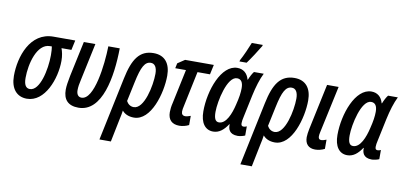

<svg xmlns="http://www.w3.org/2000/svg" viewBox="-87 -1071 3392 1606"><g transform="rotate(10 1609.0 -268.0)"><path d="M163 10C316 10 394 -200 394 -352C394 -396 386 -429 376 -457H460L478 -540H293C95 -540 24 -323 24 -160C24 -53 76 10 163 10ZM174 -74C139 -74 123 -104 123 -160C123 -280 168 -457 278 -457H294C297 -439 299 -414 299 -384C299 -260 259 -74 174 -74Z M601 9C803 9 853 -296 856 -540H759C756 -383 720 -78 612 -78C585 -78 569 -98 569 -135C569 -160 574 -193 582 -225L649 -540H551L487 -240C478 -194 471 -152 471 -122C471 -39 511 9 601 9Z M821 240H918L958 43C963 18 970 -9 972 -32C992 -7 1026 10 1072 10C1218 10 1287 -235 1287 -384C1287 -487 1238 -550 1143 -550C1024 -550 969 -467 934 -298ZM1056 -76C1026 -76 1005 -94 993 -117L1028 -282C1056 -417 1084 -466 1134 -466C1168 -466 1187 -436 1187 -382C1187 -281 1145 -76 1056 -76Z M1458 11C1484 11 1514 4 1539 -9V-87C1525 -82 1507 -76 1494 -76C1472 -76 1461 -88 1461 -111C1461 -125 1464 -139 1468 -157L1531 -457H1637L1655 -540H1411L1351 -500L1342 -457H1433L1372 -169C1364 -137 1361 -109 1361 -87C1361 -23 1396 11 1458 11Z M1861 -606H1922C1948 -640 2007 -731 2027 -766L2029 -776H1936C1923 -741 1884 -653 1864 -618ZM1745 10C1795 10 1833 -20 1869 -74H1872C1870 -39 1879 10 1954 10C1970 10 1999 4 2016 -4V-82C2006 -77 1996 -75 1989 -75C1976 -75 1968 -81 1968 -100C1968 -115 1971 -135 1976 -155L2016 -344C2033 -422 2053 -488 2079 -540H1996C1983 -524 1968 -496 1957 -468H1954C1940 -522 1903 -550 1854 -550C1718 -550 1636 -322 1636 -143C1636 -46 1677 10 1745 10ZM1780 -74C1750 -74 1737 -100 1737 -156C1737 -247 1783 -464 1866 -464C1900 -464 1918 -440 1918 -389C1918 -352 1912 -308 1896 -245C1878 -168 1842 -74 1780 -74Z M2018 240H2115L2155 43C2160 18 2167 -9 2169 -32C2189 -7 2223 10 2269 10C2415 10 2484 -235 2484 -384C2484 -487 2435 -550 2340 -550C2221 -550 2166 -467 2131 -298ZM2253 -76C2223 -76 2202 -94 2190 -117L2225 -282C2253 -417 2281 -466 2331 -466C2365 -466 2384 -436 2384 -382C2384 -281 2342 -76 2253 -76Z M2612 10C2637 10 2668 3 2692 -10V-88C2677 -82 2660 -77 2647 -77C2632 -77 2624 -87 2624 -104C2624 -116 2626 -127 2629 -141L2715 -540H2617L2534 -150C2529 -125 2525 -98 2525 -80C2525 -23 2555 10 2612 10Z M2884 10C2934 10 2972 -20 3008 -74H3011C3009 -39 3018 10 3093 10C3109 10 3138 4 3155 -4V-82C3145 -77 3135 -75 3128 -75C3115 -75 3107 -81 3107 -100C3107 -115 3110 -135 3115 -155L3155 -344C3172 -422 3192 -488 3218 -540H3135C3122 -524 3107 -496 3096 -468H3093C3079 -522 3042 -550 2993 -550C2857 -550 2775 -322 2775 -143C2775 -46 2816 10 2884 10ZM2919 -74C2889 -74 2876 -100 2876 -156C2876 -247 2922 -464 3005 -464C3039 -464 3057 -440 3057 -389C3057 -352 3051 -308 3035 -245C3017 -168 2981 -74 2919 -74Z"/></g></svg>

Font: Noto Sans UI Condensed Medium
Style: Italic
Weight: 500
Width: 3
Italic angle: -12°
Designer: Monotype Design Team
Foundry: Monotype Imaging Inc.
Version: Version 1.901